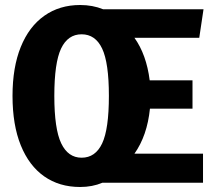

<svg xmlns="http://www.w3.org/2000/svg" viewBox="-20 -730 860 767"><path d="M517 -116H791V0H389Q349 17 300 17Q217 17 156.5 -25.5Q96 -68 63 -149.5Q30 -231 30 -347Q30 -461 63 -542.5Q96 -624 157 -667Q218 -710 300 -710Q350 -710 392 -693H793L776 -579H517Q565 -512 578 -409H749V-296H579Q568 -188 517 -116ZM415 -347Q415 -479 388 -536Q361 -593 306 -593Q251 -593 224 -536Q197 -479 197 -347Q197 -215 224.5 -157.5Q252 -100 306 -100Q361 -100 388 -157Q415 -214 415 -347Z"/></svg>

Font: Fira Sans Condensed
Style: Bold
Weight: 700
Width: 3
Designer: bBox Type GmbH & Carrois Corporate GbR & Edenspiekermann AG
Foundry: bBox Type GmbH & Carrois Corporate GbR & Edenspiekermann AG
Version: Version 4.301